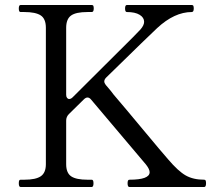

<svg xmlns="http://www.w3.org/2000/svg" viewBox="-20 -746 852 766"><path d="M802 -15Q802 0 795 0H496Q489 0 489 -15Q489 -29 496 -29Q577 -29 577 -59Q577 -71 562 -90L344 -348Q337 -357 329 -357Q322 -357 314 -349L255 -291Q244 -280 244 -265V-91Q244 -56 264 -42.5Q284 -29 329 -29H346Q353 -29 353 -15Q353 0 346 0H62Q55 0 55 -15Q55 -22 56.5 -25.5Q58 -29 62 -29H77Q123 -29 143 -43Q163 -57 163 -91V-635Q163 -671 142.5 -684.5Q122 -698 77 -698H62Q55 -698 55 -712Q55 -726 62 -726H346Q351 -726 352.5 -722.5Q354 -719 354 -712Q354 -698 346 -698H329Q283 -698 263.5 -684Q244 -670 244 -635V-368Q244 -360 247.5 -355.5Q251 -351 256 -351Q263 -351 270 -358Q338 -425 400 -487.5Q462 -550 509 -596L540 -628Q555 -645 555 -659Q555 -676 537 -687Q519 -698 486 -698Q479 -698 479 -712Q479 -726 486 -726H745Q750 -726 751.5 -722.5Q753 -719 753 -712Q753 -698 745 -698Q676 -698 607 -634Q583 -612 404 -437Q396 -429 396 -421Q396 -415 402 -407Q406 -402 414 -393Q422 -384 433 -369Q475 -320 551.5 -228Q628 -136 651 -110Q691 -63 721 -46Q751 -29 795 -29Q799 -29 800.5 -25.5Q802 -22 802 -15Z"/></svg>

Font: Shippori Mincho B1
Style: Regular
Weight: 400
Designer: FONTDASU
Foundry: FONTDASU / Google Inc. / but / Adobe
Version: Version 3.110; ttfautohint (v1.8.3)